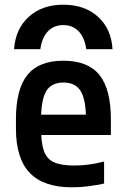

<svg xmlns="http://www.w3.org/2000/svg" viewBox="-20 -789 540 819"><path d="M250 -769Q341 -769 398 -717.5Q455 -666 460 -579H348Q341 -629 315.5 -655.5Q290 -682 250 -682Q210 -682 184.5 -655.5Q159 -629 152 -579H40Q46 -666 103 -717.5Q160 -769 250 -769ZM287 10Q166 10 107 -51.5Q48 -113 48 -240V-280Q48 -409 97 -469.5Q146 -530 250 -530Q355 -530 404 -469.5Q453 -409 453 -280V-213H101V-300H368L347 -271V-276Q347 -363 324.5 -400Q302 -437 251 -437Q199 -437 177 -400Q155 -363 155 -276V-245Q155 -181 167 -146Q179 -111 210 -97Q241 -83 296 -83Q325 -83 355 -86.5Q385 -90 424 -100V-6Q392 1 356.5 5.5Q321 10 287 10Z"/></svg>

Font: M PLUS 1 Code Medium
Style: Regular
Weight: 500
Designer: Coji Morishita
Foundry: UNDERFOREST DESIGN
Version: Version 1.002